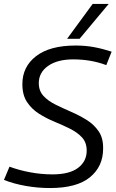

<svg xmlns="http://www.w3.org/2000/svg" viewBox="-33 -940 587 970"><path d="M531 -679 504 -611Q427 -640 337 -640Q257 -640 210 -607Q163 -574 163 -520Q163 -481 186.5 -455.5Q210 -430 247.5 -411.5Q285 -393 326.5 -375Q368 -357 405 -334Q442 -311 465.5 -276.5Q489 -242 488 -189Q488 -99 421.5 -44.5Q355 10 220 10Q158 10 98 -0.5Q38 -11 -13 -31L15 -98Q63 -80 119.5 -69.5Q176 -59 232 -59Q318 -59 361.5 -92Q405 -125 405 -179Q405 -220 381.5 -245.5Q358 -271 321 -289.5Q284 -308 242.5 -325Q201 -342 164 -365.5Q127 -389 103.5 -424.5Q80 -460 80 -515Q80 -603 149.5 -656.5Q219 -710 349 -710Q398 -710 441.5 -702Q485 -694 531 -679ZM306 -744 435 -920H516L369 -744Z"/></svg>

Font: Georama
Style: Italic
Weight: 400
Italic angle: -9°
Designer: Jean-Baptiste Levee
Foundry: Production Type
Version: Version 1.000